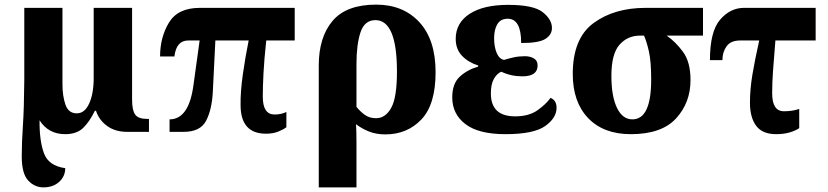

<svg xmlns="http://www.w3.org/2000/svg" viewBox="-20 -570 3581 830"><path d="M167 240Q210 240 236 216Q262 192 262 157Q190 147 170 92.5Q150 38 151 -50Q189 10 262 10Q312 10 340 -17.5Q368 -45 390 -91H395Q408 -51 443 -25.5Q478 0 530 0H624V-56H616Q578 -56 564.5 -74.5Q551 -93 551 -139V-536H385V-233Q385 -165 365.5 -122.5Q346 -80 312 -80Q276 -80 263 -117.5Q250 -155 250 -205V-536H85V-225Q84 -100 79 -27Q74 46 74 106Q74 181 102 210.5Q130 240 167 240Z M1130 8Q1160 8 1182.5 -1Q1205 -10 1218 -20V-86Q1196 -75 1167 -75Q1116 -75 1116 -152Q1116 -194 1119 -253Q1122 -312 1131 -395H1254V-536H844Q749 -536 710.5 -472.5Q672 -409 672 -326H734Q742 -395 794 -395H843L816 -200Q796 -54 713 -54V0H774Q846 0 871 -48Q896 -96 900 -173L911 -395H1055Q1041 -327 1030 -250Q1019 -173 1020 -116Q1020 8 1130 8Z M1358 240H1521V49Q1521 22 1520.5 1Q1520 -20 1519 -33Q1544 -14 1575 -1.5Q1606 11 1646 11Q1740 11 1801.5 -53.5Q1863 -118 1863 -258Q1863 -398 1793 -474Q1723 -550 1606 -550Q1477 -550 1417.5 -479.5Q1358 -409 1358 -287ZM1606 -59Q1577 -59 1557 -73.5Q1537 -88 1521 -108V-293Q1521 -378 1538.5 -430.5Q1556 -483 1603 -483Q1696 -483 1696 -260Q1696 -148 1671 -103.5Q1646 -59 1606 -59Z M2165 10Q2287 10 2336.5 -25Q2386 -60 2386 -104Q2386 -136 2360 -147Q2340 -119 2303 -93Q2266 -67 2207 -67Q2102 -67 2102 -166Q2102 -206 2115 -229Q2128 -252 2147 -260Q2189 -240 2238 -240Q2304 -240 2304 -287Q2304 -308 2288 -317.5Q2272 -327 2249 -327Q2223 -327 2200.5 -322Q2178 -317 2159 -311Q2138 -315 2127 -341.5Q2116 -368 2116 -405Q2116 -442 2130 -465.5Q2144 -489 2175 -489Q2233 -489 2233 -384Q2310 -384 2338 -402Q2366 -420 2366 -449Q2366 -486 2326 -517.5Q2286 -549 2176 -549Q2070 -549 2010 -510Q1950 -471 1950 -402Q1950 -357 1977.5 -328.5Q2005 -300 2047 -287V-282Q2001 -269 1968 -239Q1935 -209 1935 -149Q1935 -77 1992 -33.5Q2049 10 2165 10Z M2707 10Q2840 10 2902.5 -58Q2965 -126 2965 -224Q2965 -302 2932.5 -346Q2900 -390 2862 -416H3019V-536H2771Q2635 -536 2545.5 -470Q2456 -404 2456 -250Q2456 -129 2522.5 -59.5Q2589 10 2707 10ZM2714 -54Q2671 -54 2647 -104Q2623 -154 2623 -242Q2623 -337 2658 -376.5Q2693 -416 2746 -416H2764Q2775 -392 2785 -348.5Q2795 -305 2795 -226Q2795 -54 2714 -54Z M3335 10Q3368 10 3393.5 2.5Q3419 -5 3435 -16V-99Q3405 -89 3369 -89Q3318 -89 3318 -167Q3318 -210 3321.5 -261Q3325 -312 3332 -395H3506V-536H3196Q3137 -536 3093 -485Q3049 -434 3049 -310H3103Q3103 -345 3121 -370Q3139 -395 3180 -395H3262Q3243 -310 3232.5 -247Q3222 -184 3222 -126Q3222 -62 3249 -26Q3276 10 3335 10Z"/></svg>

Font: Noto Serif SemiCondensed Extra
Style: Regular
Weight: 800
Width: 4
Designer: Monotype Design Team
Foundry: Monotype Imaging Inc.
Version: Version 1.002